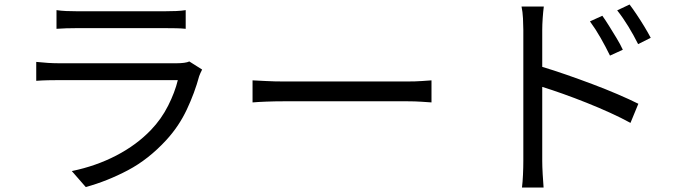

<svg xmlns="http://www.w3.org/2000/svg" viewBox="-20 -790 3040 853"><path d="M231 -745Q251 -742 274 -741Q297 -740 321 -740Q337 -740 376 -740Q415 -740 465.5 -740Q516 -740 566 -740Q616 -740 656 -740Q696 -740 714 -740Q738 -740 762.5 -741Q787 -742 805 -745V-662Q787 -664 763 -664.5Q739 -665 713 -665Q696 -665 656.5 -665Q617 -665 567 -665Q517 -665 466.5 -665Q416 -665 377 -665Q338 -665 321 -665Q272 -665 231 -662ZM878 -481Q874 -474 870.5 -465.5Q867 -457 865 -452Q845 -378 810 -303.5Q775 -229 719 -168Q640 -82 548 -33.5Q456 15 361 41L299 -30Q406 -52 496.5 -99Q587 -146 651 -213Q697 -261 727 -320.5Q757 -380 770 -434Q758 -434 718.5 -434Q679 -434 624 -434Q569 -434 508.5 -434Q448 -434 392 -434Q336 -434 295 -434Q254 -434 239 -434Q221 -434 194.5 -433.5Q168 -433 141 -431V-515Q197 -509 239 -509Q252 -509 291.5 -509Q331 -509 386.5 -509Q442 -509 502.5 -509Q563 -509 618.5 -509Q674 -509 713.5 -509Q753 -509 766 -509Q783 -509 798 -511Q813 -513 821 -517Z M1102 -433Q1125 -432 1162 -430Q1199 -428 1241 -428Q1260 -428 1302 -428Q1344 -428 1399.5 -428Q1455 -428 1515 -428Q1575 -428 1630.5 -428Q1686 -428 1728.5 -428Q1771 -428 1789 -428Q1827 -428 1854 -430Q1881 -432 1897 -433V-335Q1882 -336 1853 -338Q1824 -340 1790 -340Q1771 -340 1729 -340Q1687 -340 1631.5 -340Q1576 -340 1515.5 -340Q1455 -340 1399.5 -340Q1344 -340 1302 -340Q1260 -340 1241 -340Q1200 -340 1162.5 -338.5Q1125 -337 1102 -335Z M2656 -720Q2669 -702 2685.5 -675.5Q2702 -649 2719 -621Q2736 -593 2747 -569L2690 -543Q2671 -582 2648.5 -621.5Q2626 -661 2601 -695ZM2777 -770Q2790 -753 2807.5 -727Q2825 -701 2842 -673Q2859 -645 2871 -622L2815 -594Q2795 -634 2771.5 -672.5Q2748 -711 2722 -744ZM2305 -75Q2305 -89 2305 -131Q2305 -173 2305 -231.5Q2305 -290 2305 -355.5Q2305 -421 2305 -482Q2305 -543 2305 -589.5Q2305 -636 2305 -657Q2305 -678 2303.5 -708Q2302 -738 2297 -761H2396Q2393 -738 2391 -709Q2389 -680 2389 -657V-493Q2439 -478 2496.5 -458Q2554 -438 2612.5 -416Q2671 -394 2723.5 -371.5Q2776 -349 2816 -329L2781 -244Q2741 -266 2690.5 -289Q2640 -312 2586 -333.5Q2532 -355 2481.5 -373Q2431 -391 2389 -404V-75Q2389 -51 2391 -16Q2393 19 2395 43H2299Q2302 19 2303.5 -14Q2305 -47 2305 -75Z"/></svg>

Font: Go Noto Current
Style: Regular
Weight: 400
Designer: Monotype Design Team
Foundry: Monotype Imaging Inc.
Version: Version 2.007; ttfautohint (v1.8) -l 8 -r 50 -G 200 -x 14 -D